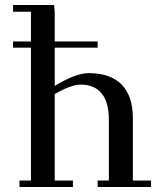

<svg xmlns="http://www.w3.org/2000/svg" viewBox="-20 -749 645 769"><path d="M32.2 -558.1V-583H104V-702.1H32.2V-729H196.8L199.2 -700.2V-583H371.1V-558.1H199.2V-404.8Q283.2 -456.1 335 -456.1Q422.4 -456.1 467.3 -410.2Q512.2 -364.3 512.2 -274.9V-25.9H585V0H371.1V-25.9H416V-270Q416 -340.3 386.7 -375.2Q357.4 -410.2 303.2 -410.2Q264.6 -410.2 199.2 -372.1V-25.9H272V0H58.1V-25.9H104V-558.1Z"/></svg>

Font: Dehuti Alt
Style: Bold
Weight: 700
Version: Version 1.2